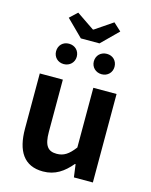

<svg xmlns="http://www.w3.org/2000/svg" viewBox="-142 -1070 922 1174"><g transform="rotate(15 318.5 -483.0)"><path d="M246 14C323 14 376 -24 424 -81H428L439 0H559V-560H412V-182C374 -132 344 -112 299 -112C244 -112 219 -142 219 -229V-560H73V-211C73 -70 125 14 246 14ZM260 -832H378L482 -935L433 -980L321 -904H316L204 -980L156 -935ZM199 -653C237 -653 265 -681 265 -717C265 -755 237 -782 199 -782C161 -782 134 -755 134 -717C134 -681 161 -653 199 -653ZM439 -653C477 -653 504 -681 504 -717C504 -755 477 -782 439 -782C401 -782 373 -755 373 -717C373 -681 401 -653 439 -653Z"/></g></svg>

Font: Source Han Sans KR
Style: Bold
Weight: 700
Designer: Ryoko NISHIZUKA 西塚涼子 (kana, bopomofo & ideographs); Paul D. Hunt (Latin, Greek & Cyrillic); Sandoll Communications 산돌커뮤니
Foundry: Adobe
Version: Version 2.004;hotconv 1.0.118;makeotfexe 2.5.65603